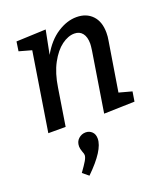

<svg xmlns="http://www.w3.org/2000/svg" viewBox="-150 -645 908 1042"><g transform="rotate(-20 304.5 -123.5)"><path d="M488 -77 562 -57 553 -1 376 4 431 -340Q435 -368 435 -379Q435 -418 418.5 -439Q402 -460 372 -460Q336 -460 298.5 -432.5Q261 -405 231 -349.5Q201 -294 189 -214L155 0H55L127 -453L55 -473L63 -527L234 -534L207 -397Q247 -468 302.5 -504Q358 -540 413 -540Q470 -540 504 -504.5Q538 -469 538 -405Q538 -382 534 -361ZM152 265Q178 229 189 210Q200 191 200 179Q200 171 194 157Q187 138 187 125Q187 97 205 81Q223 65 246 65Q267 65 282 79Q297 93 297 119Q297 185 186 293Z"/></g></svg>

Font: Bitter Pro Medium
Style: Italic
Weight: 500
Italic angle: -9°
Designer: Sol Matas, and Bitter project Authors
Foundry: Sol Matas
Version: Version 1.010